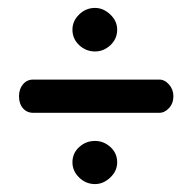

<svg xmlns="http://www.w3.org/2000/svg" viewBox="-20 -482 486 485"><path d="M28 -239Q28 -257 38 -269Q48 -281 64 -281H382Q396 -281 407 -268.5Q418 -256 418 -239Q418 -221 407 -209Q396 -197 382 -197H64Q48 -197 38 -208.5Q28 -220 28 -239ZM163 -72Q163 -95 180 -110.5Q197 -126 220 -126Q242 -126 259 -110.5Q276 -95 276 -72Q276 -50 258.5 -33.5Q241 -17 220 -17Q197 -17 180 -33.5Q163 -50 163 -72ZM163 -407Q163 -429 180 -445.5Q197 -462 220 -462Q241 -462 258.5 -445.5Q276 -429 276 -407Q276 -384 259 -368Q242 -352 220 -352Q197 -352 180 -368Q163 -384 163 -407Z"/></svg>

Font: TerminalDosisSemiBold
Style: Bold
Weight: 600
Designer: EdgarTolentino, PabloImpallari, IginoMarini
Foundry: EdgarTolentino, PabloImpallari, IginoMarini
Version: Version 1.006